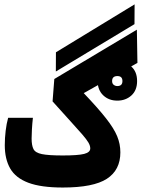

<svg xmlns="http://www.w3.org/2000/svg" viewBox="-20 -838 638 863"><path d="M262.2 4.9Q164.6 4.9 107.4 -16.6Q50.3 -38.1 25.9 -80.6Q1.5 -123 1.5 -185.5Q1.5 -217.3 5.4 -250Q9.3 -282.7 16.6 -308.6H127.9Q125 -283.2 123.5 -256.8Q122.1 -230.5 122.1 -215.3Q122.1 -184.6 130.4 -168Q138.7 -151.4 168.5 -145.3Q198.2 -139.2 262.2 -139.2Q330.6 -139.2 358.2 -146.2Q385.7 -153.3 385.7 -170.9Q385.7 -183.1 377.4 -197.3Q369.1 -211.4 350.1 -233.4Q331.1 -255.4 298.3 -291.3Q265.6 -327.1 216.3 -382.3L224.1 -482.9L595.2 -704.6L597.7 -555.2L356.4 -419.4Q420.9 -351.6 456.5 -306.2Q492.2 -260.7 506.6 -225.8Q521 -190.9 521 -153.3Q521 -73.7 460.4 -34.4Q399.9 4.9 262.2 4.9ZM231 -516.6 231.4 -603 585 -818.4 584.5 -729.5ZM507.3 -385.7Q468.8 -385.7 443.8 -409.7Q418.9 -433.6 418.9 -473.6Q418.9 -513.7 444.6 -537.6Q470.2 -561.5 507.3 -561.5Q544.9 -561.5 570.6 -538.6Q596.2 -515.6 596.2 -473.6Q596.2 -432.1 570.6 -408.9Q544.9 -385.7 507.3 -385.7ZM507.3 -451.2Q530.3 -451.2 530.3 -473.6Q530.3 -496.1 507.8 -496.1Q483.9 -496.1 483.9 -473.6Q483.9 -462.4 491 -456.8Q498 -451.2 507.3 -451.2Z"/></svg>

Font: Cascadia Code NF
Style: Bold
Weight: 700
Monospace: yes
Designer: Aaron Bell
Foundry: Saja Typeworks
Version: Version 2404.023; ttfautohint (v1.8.4)